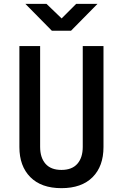

<svg xmlns="http://www.w3.org/2000/svg" viewBox="-20 -970 640 1000"><path d="M300 10Q195 10 138 -47.5Q81 -105 81 -204V-730H189V-205Q189 -149 217 -117Q245 -85 300 -85Q355 -85 383 -117Q411 -149 411 -205V-730H519V-204Q519 -104 462 -47Q405 10 300 10ZM250 -810 112 -950H222L301 -874L377 -950H488L350 -810Z"/></svg>

Font: JetBrains Mono SemiBold
Style: Regular
Weight: 472
Monospace: yes
Designer: Philipp Nurullin, Konstantin Bulenkov
Foundry: JetBrains
Version: Version 2.305; ttfautohint (v1.8.4.7-5d5b)